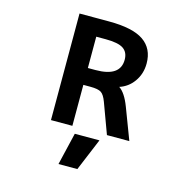

<svg xmlns="http://www.w3.org/2000/svg" viewBox="-137 -869 1275 1278"><g transform="rotate(15 500.0 -230.0)"><path d="M401.4 -280.3V2H253.9V-732.4H457Q621.1 -732.4 696.3 -680.7Q771.5 -628.9 771.5 -526.4Q771.5 -455.1 732.4 -400.4Q695.3 -348.6 635.7 -329.1Q678.7 -300.8 711.9 -213.9L793.9 2H639.6L562.5 -207Q545.9 -252 524.9 -266.1Q503.9 -280.3 450.2 -280.3ZM377.9 271.5 430.7 48.8H600.6L507.8 271.5ZM466.8 -612.3H401.4V-396.5H454.1Q624 -396.5 624 -512.7Q624 -564.5 588.4 -588.4Q552.7 -612.3 466.8 -612.3Z"/></g></svg>

Font: Gen Shin Gothic Monospace Bold
Style: Bold
Weight: 700
Designer: [Source Han Sans]
Ryoko NISHIZUKA  (kana & ideographs); Paul D. Hunt (Latin, Greek & Cyrillic); Wenlong ZHANG  (bopomofo
Version: Version 1.002.20150607